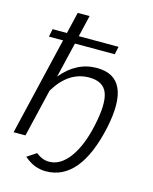

<svg xmlns="http://www.w3.org/2000/svg" viewBox="-130 -815 845 1063"><g transform="rotate(15 292.5 -283.5)"><path d="M363 -463Q567 -463 503 -159Q433 163 236 163Q218 163 201.5 159.5Q185 156 173.5 151.5Q162 147 150.5 140.5Q139 134 133 129.5Q127 125 120 119.5Q113 114 112 113L165 78Q166 78 172 83Q178 88 183.5 91Q189 94 197.5 98Q206 102 217 104.5Q228 107 240 107Q305 107 356 38Q407 -31 433 -151Q462 -282 439.5 -341.5Q417 -401 336 -401Q218 -401 142 -274L77 0H9L142 -562H61L70 -607H152L181 -730H249L220 -607H448L438 -562H210L162 -360Q247 -463 363 -463Z"/></g></svg>

Font: Raleway-v4020
Style: Italic
Weight: 400
Italic angle: -12°
Designer: Matt McInerney, Pablo Impallari, Rodrigo Fuenzalida
Foundry: Matt McInerney, Pablo Impallari, Rodrigo Fuenzalida
Version: Version 4.020;PS 004.020;hotconv 1.0.88;makeotf.lib2.5.64775